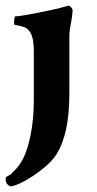

<svg xmlns="http://www.w3.org/2000/svg" viewBox="-30 -453 348 686"><path d="M5.9 212.9Q-9.8 204.1 -9.8 189.5Q-9.8 180.7 -8.8 179.7Q5.9 171.9 10.3 168Q14.6 164.1 27.3 150.4Q57.6 119.1 74.2 52.2Q90.8 -14.6 90.8 -97.7V-270.5Q90.8 -325.2 73.2 -343.8Q65.4 -353.5 52.7 -357.4Q40 -361.3 30.3 -362.8Q20.5 -364.3 20.5 -366.2Q20.5 -394.5 24.4 -394.5Q33.2 -394.5 56.6 -398.4Q80.1 -402.3 107.4 -407.7Q134.8 -413.1 156.7 -418Q178.7 -422.9 185.5 -424.8L213.9 -432.6Q219.7 -432.6 224.6 -426.3Q229.5 -419.9 229.5 -416Q227.5 -390.6 224.6 -376Q221.7 -361.3 219.7 -349.1Q217.8 -336.9 217.8 -318.4V-117.2Q217.8 26.4 170.9 99.6Q159.2 118.2 136.7 138.2Q114.3 158.2 88.4 175.3Q62.5 192.4 40 202.6Q17.6 212.9 5.9 212.9Z"/></svg>

Font: Crimson Text
Style: Bold
Weight: 700
Designer: Sebastian Kosch
Foundry: Sebastian Kosch
Version: Version 1.100